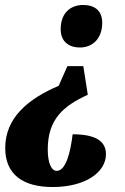

<svg xmlns="http://www.w3.org/2000/svg" viewBox="-20 -562 502 772"><path d="M301 -371C356 -371 391 -411 391 -470C391 -519 361 -542 314 -542C271 -542 224 -517 224 -444C224 -395 257 -371 301 -371ZM192 190C321 190 406 132 406 58C406 4 362 -22 272 -22C263 54 244 125 208 125C187 125 172 94 172 39C172 -83 235 -136 333 -181L315 -296H251L216 -217C94 -165 1 -89 1 33C1 141 74 190 192 190Z"/></svg>

Font: Noto Serif ExtraCondensed Black
Style: Italic
Weight: 900
Width: 2
Italic angle: -12°
Designer: Monotype Design Team
Foundry: Monotype Imaging Inc.
Version: Version 2.014